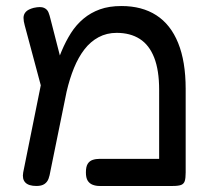

<svg xmlns="http://www.w3.org/2000/svg" viewBox="-20 -607 712 637"><path d="M596 -312V-35Q596 -16 593 -6.5Q590 3 581 6.5Q572 10 553 10H310Q298 10 287.5 6Q277 2 271 -7.5Q265 -17 265 -35Q265 -54 271 -63.5Q277 -73 287.5 -76.5Q298 -80 311 -80H508V-309Q508 -374 491.5 -416Q475 -458 443.5 -478Q412 -498 367 -498Q334 -498 307 -483.5Q280 -469 260 -443Q240 -417 225.5 -381.5Q211 -346 201 -303L147 -38Q145 -25 141 -14Q137 -3 127.5 3.5Q118 10 101 10Q75 10 64 -1.5Q53 -13 57 -35L128 -387L160 -366Q170 -403 184 -436.5Q198 -470 215.5 -497.5Q233 -525 257 -545Q281 -565 311.5 -576Q342 -587 383 -587Q451 -587 498.5 -556.5Q546 -526 571 -464.5Q596 -403 596 -312ZM126 -284 62 -523Q58 -537 58 -548Q58 -559 65.5 -567.5Q73 -576 92 -581Q115 -586 126 -581Q137 -576 141 -565.5Q145 -555 147 -546L194 -363Z"/></svg>

Font: Fredoka Light
Style: Regular
Weight: 400
Version: Version 2.001